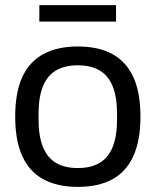

<svg xmlns="http://www.w3.org/2000/svg" viewBox="-20 -720 610 752"><path d="M284.8 12Q205.2 12 150.4 -17.5Q95.6 -47 67.5 -108Q39.5 -169 39.5 -263Q39.5 -358 67.5 -418.5Q95.6 -479 150.4 -508.5Q205.2 -538 284.8 -538Q365.3 -538 419.6 -508.5Q473.9 -479 502 -418.5Q530.1 -358 530.1 -263Q530.1 -169 502 -108Q473.9 -47 419.6 -17.5Q365.3 12 284.8 12ZM284.8 -61.8Q336 -61.8 370.1 -81.9Q404.2 -102 421.3 -144.4Q438.5 -186.7 438.5 -252.3V-273.7Q438.5 -339.8 421.3 -381.9Q404.2 -424 370.1 -444.1Q336 -464.2 284.8 -464.2Q233.5 -464.2 199.4 -444.1Q165.4 -424 148.2 -381.9Q131 -339.8 131 -273.7V-252.3Q131 -186.7 148.2 -144.4Q165.4 -102 199.4 -81.9Q233.5 -61.8 284.8 -61.8ZM134.1 -635.4V-700H434.5V-635.4Z"/></svg>

Font: Archivo SemiBold
Style: Regular
Weight: 600
Designer: Hector Gatti
Foundry: Omnibus-Type
Version: Version 2.001